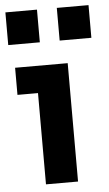

<svg xmlns="http://www.w3.org/2000/svg" viewBox="-52 -756 450 792"><g transform="rotate(-5 172.5 -360.5)"><path d="M213.9 -585.9V-721.2H345.2V-585.9ZM1 -585.9V-721.2H131.8V-585.9ZM106 0V-377.9H21V-490.2H238.8V0Z"/></g></svg>

Font: SUSE
Style: Bold
Weight: 700
Designer: Rene Bieder
Foundry: SUSE
Version: Version 1.000